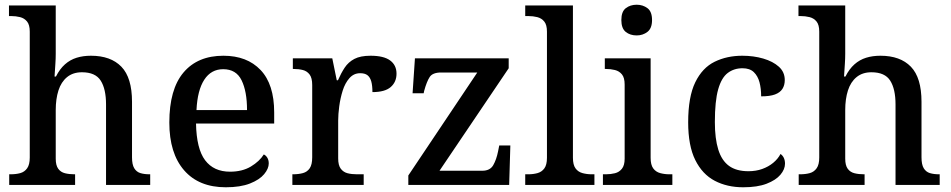

<svg xmlns="http://www.w3.org/2000/svg" viewBox="-20 -783 4027 813"><path d="M19 0V-45H25Q48 -45 66 -50Q84 -55 95 -70.5Q106 -86 106 -116V-649Q106 -678 94.5 -692Q83 -706 65 -710.5Q47 -715 27 -715H18V-760H216V-555Q216 -535 214.5 -513Q213 -491 212 -475Q211 -459 211 -459H217Q233 -491 255 -510.5Q277 -530 304.5 -538.5Q332 -547 365 -547Q449 -547 494 -500.5Q539 -454 539 -352V-117Q539 -86 548.5 -70.5Q558 -55 574.5 -50Q591 -45 613 -45H616V0H429V-341Q429 -406 406.5 -441.5Q384 -477 327 -477Q289 -477 264 -456.5Q239 -436 227.5 -400Q216 -364 216 -317V-111Q216 -83 226.5 -68.5Q237 -54 255 -49.5Q273 -45 295 -45H298V0Z M936 10Q822 10 759.5 -62Q697 -134 697 -264Q697 -405 757 -476Q817 -547 926 -547Q1026 -547 1083.5 -486.5Q1141 -426 1141 -307V-260H810Q812 -153 848.5 -104.5Q885 -56 954 -56Q1006 -56 1042.5 -78Q1079 -100 1097 -129Q1106 -125 1112 -115Q1118 -105 1118 -91Q1118 -69 1098.5 -45.5Q1079 -22 1038.5 -6Q998 10 936 10ZM1026 -317Q1026 -396 1003 -443Q980 -490 925 -490Q874 -490 845 -445.5Q816 -401 812 -317Z M1218 0V-45H1221Q1244 -45 1262.5 -50Q1281 -55 1291.5 -70.5Q1302 -86 1302 -117V-423Q1302 -453 1291 -467.5Q1280 -482 1262.5 -486.5Q1245 -491 1223 -491H1220V-536H1387L1406 -443H1411Q1424 -473 1439.5 -496.5Q1455 -520 1480.5 -533.5Q1506 -547 1549 -547Q1605 -547 1632 -527Q1659 -507 1659 -471Q1659 -436 1634.5 -414.5Q1610 -393 1557 -393Q1557 -421 1552 -438.5Q1547 -456 1536 -464.5Q1525 -473 1505 -473Q1478 -473 1459.5 -452Q1441 -431 1431 -399Q1421 -367 1416.5 -333Q1412 -299 1412 -273V-112Q1412 -83 1423 -68.5Q1434 -54 1451.5 -49.5Q1469 -45 1491 -45H1520V0Z M1709 0V-40L2001 -476H1848Q1812 -476 1799.5 -457Q1787 -438 1776 -398L1774 -388H1727L1737 -536H2134V-494L1841 -60H2022Q2055 -60 2068.5 -83.5Q2082 -107 2089 -142L2094 -167H2141L2136 0Z M2204 0V-45H2217Q2238 -45 2256 -50Q2274 -55 2285 -70Q2296 -85 2296 -115V-649Q2296 -678 2284.5 -692Q2273 -706 2255 -710.5Q2237 -715 2217 -715H2204V-760H2406V-115Q2406 -85 2417 -70Q2428 -55 2446.5 -50Q2465 -45 2485 -45H2497V0Z M2533 0V-45H2546Q2566 -45 2584 -49.5Q2602 -54 2613.5 -68.5Q2625 -83 2625 -111V-425Q2625 -454 2613.5 -468Q2602 -482 2584 -486.5Q2566 -491 2546 -491H2541V-536H2735V-115Q2735 -85 2746 -70Q2757 -55 2775.5 -50Q2794 -45 2814 -45H2827V0ZM2676 -633Q2648 -633 2629.5 -648Q2611 -663 2611 -698Q2611 -734 2630 -748.5Q2649 -763 2676 -763Q2702 -763 2721.5 -748.5Q2741 -734 2741 -698Q2741 -663 2721.5 -648Q2702 -633 2676 -633Z M3127 10Q3059 10 3006.5 -17.5Q2954 -45 2924 -105.5Q2894 -166 2894 -265Q2894 -373 2924 -434.5Q2954 -496 3006 -521.5Q3058 -547 3123 -547Q3171 -547 3212 -535Q3253 -523 3278 -500.5Q3303 -478 3303 -444Q3303 -422 3293 -406.5Q3283 -391 3261.5 -383Q3240 -375 3203 -375Q3203 -408 3196 -434.5Q3189 -461 3172 -477.5Q3155 -494 3124 -494Q3088 -494 3061.5 -474Q3035 -454 3021 -404.5Q3007 -355 3007 -266Q3007 -196 3021.5 -149.5Q3036 -103 3067 -80.5Q3098 -58 3149 -58Q3181 -58 3207.5 -67.5Q3234 -77 3254 -93.5Q3274 -110 3285 -131Q3294 -125 3299 -114.5Q3304 -104 3304 -90Q3304 -66 3284.5 -43Q3265 -20 3226 -5Q3187 10 3127 10Z M3362 0V-45H3368Q3391 -45 3409 -50Q3427 -55 3438 -70.5Q3449 -86 3449 -116V-649Q3449 -678 3437.5 -692Q3426 -706 3408 -710.5Q3390 -715 3370 -715H3361V-760H3559V-555Q3559 -535 3557.5 -513Q3556 -491 3555 -475Q3554 -459 3554 -459H3560Q3576 -491 3598 -510.5Q3620 -530 3647.5 -538.5Q3675 -547 3708 -547Q3792 -547 3837 -500.5Q3882 -454 3882 -352V-117Q3882 -86 3891.5 -70.5Q3901 -55 3917.5 -50Q3934 -45 3956 -45H3959V0H3772V-341Q3772 -406 3749.5 -441.5Q3727 -477 3670 -477Q3632 -477 3607 -456.5Q3582 -436 3570.5 -400Q3559 -364 3559 -317V-111Q3559 -83 3569.5 -68.5Q3580 -54 3598 -49.5Q3616 -45 3638 -45H3641V0Z"/></svg>

Font: Noto Serif Armenian Medium
Style: Regular
Weight: 500
Version: Version 2.007